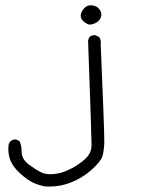

<svg xmlns="http://www.w3.org/2000/svg" viewBox="-20 -475 540 728"><path d="M11.7 90.3Q11.7 113.8 20 134.3Q29.8 158.7 56.9 183.1Q84 207.5 105 217.3Q126 227.1 150.4 231.9Q157.7 232.4 164.6 232.4Q210 232.4 248 217.3Q293 199.7 328.1 168Q362.8 136.7 368.7 116.2Q374.5 95.7 375.5 65.4Q375.5 63.5 375.5 60.1Q375.5 13.2 361.8 -307.6Q362.3 -311 362.3 -312.5Q362.3 -314 362.1 -315.7Q361.8 -317.4 361.6 -320.3Q361.3 -323.2 360.4 -325.7Q358.9 -330.6 355.5 -335L341.8 -341.3Q339.8 -341.8 338.4 -341.8Q328.1 -341.8 320.3 -335.4Q314.9 -328.6 314 -319.3Q327.1 38.1 327.1 75.2Q327.1 106.4 301.8 128.9Q278.3 149.9 248.5 165Q209 185.5 170.9 185.5Q150.4 185.5 135.7 178.2Q117.2 169.4 90.8 149.9Q62 128.9 62 100.1Q62 78.1 54.2 60.1L42 54.2Q40 53.7 36.9 53.7Q33.7 53.7 29.1 55.2Q24.4 56.6 20.5 60.1Q13.7 66.9 12.2 77.1Q11.7 83.5 11.7 90.3ZM364.3 -419.9Q364.3 -430.2 356.9 -439.9Q347.7 -452.1 330.1 -454.6Q326.7 -455.1 324.7 -455.1Q322.8 -455.1 320.3 -454.8Q317.9 -454.6 314.5 -453.6Q306.6 -451.2 300.3 -444.8Q286.1 -430.7 286.1 -415Q286.1 -408.7 289.1 -403.8Q294.9 -393.1 306.6 -386.7Q312.5 -383.3 319.8 -381.3Q341.8 -383.8 354 -396Q361.8 -403.8 363.8 -415Q364.3 -417.5 364.3 -419.9Z"/></svg>

Font: Bakudai
Style: ExtraLight
Weight: 200
Version: Version 1.48